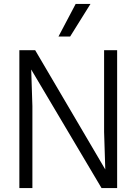

<svg xmlns="http://www.w3.org/2000/svg" viewBox="-20 -952 690 972"><path d="M78 0V-698H158L513 -94L507 -284V-698H573V0H494L138 -600L144 -415V0ZM276 -767 363 -932H438L335 -767Z"/></svg>

Font: Azeret Mono Thin ExtraLight
Style: Regular
Weight: 250
Version: Version 1.002